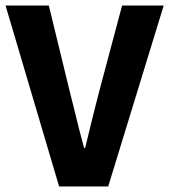

<svg xmlns="http://www.w3.org/2000/svg" viewBox="-27 -672 610 692"><path d="M186 0 -7 -652H149L223 -348Q232 -313 240.5 -278Q249 -243 257.5 -209Q266 -175 276 -139H280Q289 -175 297 -209Q305 -243 314 -278Q323 -313 332 -348L413 -652H563L363 0Z"/></svg>

Font: Source Sans 3 ExtraLight
Style: Bold
Weight: 700
Version: Version 3.052;hotconv 1.1.0;makeotfexe 2.6.0